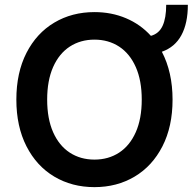

<svg xmlns="http://www.w3.org/2000/svg" viewBox="-20 -767 809 797"><path d="M651.9 -552.2Q696.3 -467.3 696.3 -353.5Q696.3 -241.7 654.3 -159.7Q612.3 -77.6 538.8 -33.9Q465.3 9.8 372.1 9.8Q278.8 9.8 205.3 -33.9Q131.8 -77.6 89.8 -159.9Q47.9 -242.2 47.9 -353.5Q47.9 -465.3 89.8 -547.4Q131.8 -629.4 205.3 -673.1Q278.8 -716.8 372.1 -716.8Q442.9 -716.8 502.9 -691.4Q563 -666 606.4 -618.2Q640.1 -627.4 655 -659.9Q669.9 -692.4 669.9 -747.1H759.8Q759.8 -670.4 732.9 -620.8Q706.1 -571.3 651.9 -552.2ZM372.1 -602.5Q314 -602.5 269.5 -573.5Q225.1 -544.4 200.4 -488.5Q175.8 -432.6 175.8 -353.5Q175.8 -274.4 200.4 -218.5Q225.1 -162.6 269.5 -133.5Q314 -104.5 372.1 -104.5Q430.2 -104.5 474.6 -133.5Q519 -162.6 543.7 -218.5Q568.4 -274.4 568.4 -353.5Q568.4 -432.6 543.7 -488.5Q519 -544.4 474.6 -573.5Q430.2 -602.5 372.1 -602.5Z"/></svg>

Font: Pretendard GOV SemiBold
Style: Regular
Weight: 600
Designer: Base glyphs from Inter by Rasmus Andersson; Hangeul glyphs from Noto Sans CJK(Source Han Sans) by Jang Soo-young and Kan
Foundry: Kil Hyung-jin
Version: Version 1.309